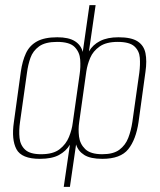

<svg xmlns="http://www.w3.org/2000/svg" viewBox="-20 -611 624 747"><path d="M228 116 252 -48Q237 -23 209.5 -8Q182 7 135 7Q64 7 44 -30.5Q24 -68 34 -136L61 -332Q67 -374 81 -404Q95 -434 124 -450Q153 -466 203 -466Q247 -466 271 -451Q295 -436 302 -409L328 -591H352L326 -411Q341 -437 369.5 -451.5Q398 -466 441 -466Q491 -466 515.5 -450Q540 -434 546 -404Q552 -374 546 -332L519 -136Q509 -68 479 -30.5Q449 7 378 7Q332 7 308 -8Q284 -23 276 -49L252 116ZM140 -11Q187 -11 212 -30.5Q237 -50 248.5 -78.5Q260 -107 263 -133L290 -323Q294 -350 292 -379Q290 -408 270.5 -428Q251 -448 202 -448Q156 -448 132 -430.5Q108 -413 98.5 -386Q89 -359 85 -328L58 -137Q53 -103 56 -74.5Q59 -46 78 -28.5Q97 -11 140 -11ZM378 -11Q421 -11 444.5 -28.5Q468 -46 479 -74.5Q490 -103 495 -137L522 -328Q526 -359 524 -386Q522 -413 503 -430.5Q484 -448 438 -448Q393 -448 367.5 -430Q342 -412 331 -386Q320 -360 316 -334L288 -135Q284 -108 287.5 -79.5Q291 -51 311.5 -31Q332 -11 378 -11Z"/></svg>

Font: Alumni Sans SC Thin
Style: Italic
Weight: 100
Italic angle: -8°
Designer: Robert E. Leuschke
Foundry: Robert E. Leuschke
Version: Version 1.016